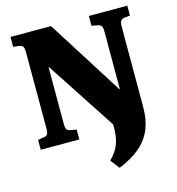

<svg xmlns="http://www.w3.org/2000/svg" viewBox="-132 -824 1078 1167"><g transform="rotate(-15 406.5 -240.0)"><path d="M41 0V-62L77 -68Q95 -70 101.5 -80Q108 -90 108 -120V-596Q108 -622 101 -632Q94 -642 74 -644L41 -648V-710H296L598 -232H601V-594Q601 -620 594 -629.5Q587 -639 568 -642L534 -648V-710H776V-648L741 -644Q723 -641 716.5 -630.5Q710 -620 710 -591V-93Q710 -7 683.5 53.5Q657 114 605 156.5Q553 199 476 230L432 173Q470 135 486.5 97Q503 59 506 3V-35L220 -472H217V-116Q217 -88 224 -79.5Q231 -71 250 -68L284 -62V0Z"/></g></svg>

Font: Literata 36pt ExtraBold
Style: Regular
Weight: 800
Designer: Latin by Veronika Burian and Jose Scaglione. Greek by Irene Vlachou. Cyrillic by Vera Evstafieva.
Foundry: TypeTogether
Version: Version 3.002